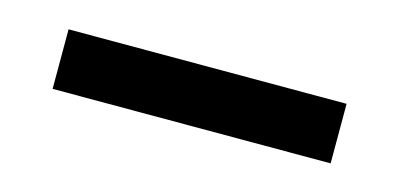

<svg xmlns="http://www.w3.org/2000/svg" viewBox="-27 -422 474 228"><g transform="rotate(15 210.0 -307.5)"><path d="M39.1 -344.2H380.9V-271H39.1Z"/></g></svg>

Font: Andika Eur
Style: Regular
Weight: 400
Designer: Victor Gaultney, Annie Olsen, Julie Remington, Don Collingsworth, Eric Hays, Becca Hirsbrunner
Foundry: SIL International
Version: Version 5.000